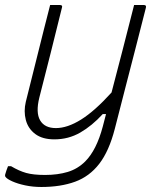

<svg xmlns="http://www.w3.org/2000/svg" viewBox="-24 -546 644 766"><path d="M176 -526H215Q227 -526 223 -515Q201 -426 178.5 -336Q156 -246 133 -157Q118 -97 136 -66Q154 -35 199 -35Q245 -35 299.5 -69Q354 -103 421 -177Q444 -264 465 -346Q486 -428 511 -526H550Q561 -526 558 -515Q536 -427 516 -350.5Q496 -274 476.5 -197.5Q457 -121 434 -32Q411 57 372 107.5Q333 158 275.5 179Q218 200 141 200Q107 200 76.5 193.5Q46 187 25 177.5Q4 168 -2 160Q-5 155 -3 149Q-1 142 1.5 134.5Q4 127 8 117H20Q52 136 80.5 144Q109 152 156 152Q206 152 246 140Q286 128 316 98Q361 53 386 -41Q392 -65 399 -91H386Q343 -44 296 -17Q249 10 193 10Q145 10 116.5 -11.5Q88 -33 79 -67.5Q70 -102 79 -140L151 -428Q157 -451 163 -475Q169 -499 176 -526Z"/></svg>

Font: Recursive Sn Lnr St Lt
Style: Italic
Weight: 300
Italic angle: -15°
Version: Version 1.079;hotconv 1.0.112;makeotfexe 2.5.65598; ttfautoh